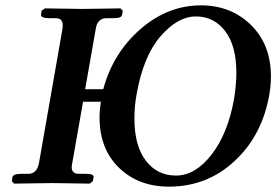

<svg xmlns="http://www.w3.org/2000/svg" viewBox="-20 -678 1022 710"><path d="M484.9 -328.1Q477.1 -285.2 477.1 -238.8Q477.1 -139.6 519 -84.2Q561 -28.8 630.9 -28.8Q701.7 -28.8 761.7 -105.5Q821.8 -182.1 845.2 -310.1Q854 -364.3 854 -409.2Q854 -509.3 812.5 -563.2Q771 -617.2 704.1 -617.2Q637.2 -617.2 573.5 -543.7Q509.8 -470.2 484.9 -328.1ZM976.1 -329.1Q950.2 -178.2 848.1 -83Q746.1 12.2 605 12.2Q492.2 12.2 420.2 -57.4Q348.1 -127 348.1 -244.1Q348.1 -269 353 -301.8H287.1L247.1 -74.2Q245.1 -64.5 245.1 -60.1Q245.1 -35.2 272 -35.2H297.9Q327.6 -35.2 326.2 -22.9L323.2 -7.8L312 1Q211.9 -1 173.8 -1L32.2 1L23.9 -7.8L25.9 -22.9Q28.8 -35.2 58.1 -35.2H84Q116.2 -35.2 124 -74.2L210.9 -570.8Q211.9 -576.7 211.9 -585Q211.9 -610.8 186 -610.8H160.2Q147 -610.8 138.9 -614Q130.9 -617.2 131.8 -623L133.8 -638.2L146 -647Q246.1 -645 284.2 -645L425.8 -647L434.1 -638.2L431.2 -623Q430.2 -610.8 399.9 -610.8H374Q339.8 -610.8 334 -570.8L294.9 -348.1H361.8Q397.9 -481.9 499 -570.1Q600.1 -658.2 723.1 -658.2Q834 -658.2 908 -585.7Q981.9 -513.2 981.9 -395Q981.9 -363.8 976.1 -329.1Z"/></svg>

Font: Linux Libertine O
Style: Semibold Italic
Weight: 600
Italic angle: -11.5°
Designer: Philipp H. Poll
Foundry: Philipp H. Poll
Version: Version 5.1.2